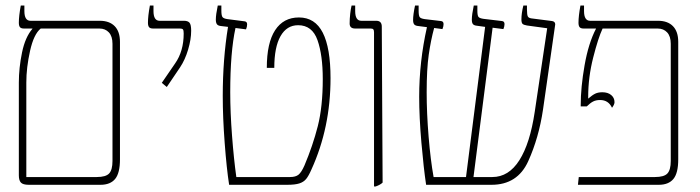

<svg xmlns="http://www.w3.org/2000/svg" viewBox="-20 -667 2525 693"><path d="M413 -516V-92Q413 -42 395.5 -21Q378 0 343 0H84Q63 0 55.5 -8Q48 -16 48 -34V-369Q48 -422 59.5 -477.5Q71 -533 97 -563V-564H67Q56 -564 52 -569Q48 -574 48 -585Q48 -609 55 -647H68V-627Q68 -592 90 -592H340Q375 -592 394 -572.5Q413 -553 413 -516ZM386 -509Q386 -536 373 -550Q360 -564 339 -564H127Q102 -544 88.5 -483.5Q75 -423 75 -369V-28H329Q362 -28 374 -41Q386 -54 386 -86Z M564 -368 612 -438Q643 -482 643 -546Q643 -557 640.5 -560.5Q638 -564 630 -564H533Q522 -564 518 -569Q514 -574 514 -585Q514 -609 521 -647H534V-627Q534 -592 556 -592H644Q658 -592 664 -585Q670 -578 670 -556Q670 -525 659 -488Q648 -451 630 -424L582 -353Z M1173 -385Q1173 -206 1104 -55Q1094 -32 1085 -21Q1076 -10 1060.5 -5Q1045 0 1017 0H807Q798 -58 791 -150.5Q784 -243 784 -321Q784 -453 803 -570L778 -573Q767 -574 763 -579.5Q759 -585 759 -596Q759 -614 766 -647H779V-629Q779 -611 783 -605.5Q787 -600 801 -598L863 -590Q872 -589 872 -579Q872 -571 868 -561L830 -566Q811 -479 811 -334Q811 -262 817.5 -177Q824 -92 833 -28H1027Q1047 -28 1057.5 -36.5Q1068 -45 1079 -70Q1109 -141 1127 -211.5Q1145 -282 1145 -382Q1145 -468 1126 -522Q1107 -576 1056 -576Q1015 -576 992.5 -536.5Q970 -497 970 -422H943Q943 -512 973 -558Q1003 -604 1059 -604Q1117 -604 1145 -549Q1173 -494 1173 -385Z M1330 -550Q1330 -558 1327.5 -561Q1325 -564 1318 -564H1262Q1242 -564 1242 -582Q1242 -599 1244 -617Q1246 -635 1249 -647H1262V-627Q1262 -592 1284 -592H1338Q1358 -592 1358 -571L1361 -8Q1353 0 1336 6H1330Z M1984 -579 1940 -272Q1925 -170 1886.5 -85Q1848 0 1754 0H1518Q1509 -60 1501 -152Q1493 -244 1493 -318Q1493 -444 1521 -569L1490 -573Q1479 -574 1475 -579Q1471 -584 1471 -595Q1471 -614 1478 -647H1491V-629Q1491 -610 1495 -605Q1499 -600 1513 -598L1572 -591Q1581 -590 1581 -580Q1581 -572 1577 -562L1547 -566Q1535 -522 1527.5 -469.5Q1520 -417 1520 -334Q1520 -259 1527 -174Q1534 -89 1545 -28H1662L1731 -570L1702 -574Q1691 -575 1687 -580Q1683 -585 1683 -596Q1683 -614 1690 -647H1703V-629Q1703 -611 1707 -606Q1711 -601 1725 -599L1792 -591Q1801 -590 1801 -580Q1801 -572 1797 -562L1758 -567L1689 -28H1757Q1816 -28 1854.5 -88.5Q1893 -149 1910 -263L1955 -565L1882 -575Q1870 -577 1866 -581Q1862 -585 1862 -597Q1862 -619 1869 -647H1882V-632Q1882 -613 1885.5 -607Q1889 -601 1903 -600L1973 -591Q1984 -589 1984 -579Z M2428 -516V-92Q2428 -42 2410.5 -21Q2393 0 2358 0H2066L2069 -28H2344Q2377 -28 2389 -41Q2401 -54 2401 -86V-509Q2401 -536 2388 -550Q2375 -564 2354 -564H2155Q2139 -530 2121 -459Q2103 -388 2103 -318V-311Q2118 -324 2128.5 -329Q2139 -334 2154 -334Q2174 -334 2186 -324Q2198 -314 2198 -298Q2198 -290 2189 -278Q2176 -306 2146 -306Q2131 -306 2120.5 -300.5Q2110 -295 2098 -283H2076V-287Q2076 -352 2090 -431.5Q2104 -511 2131 -563V-564H2087Q2076 -564 2072 -569Q2068 -574 2068 -585Q2068 -609 2075 -647H2088V-627Q2088 -592 2110 -592H2355Q2390 -592 2409 -572.5Q2428 -553 2428 -516Z"/></svg>

Font: Noto Serif Hebrew NarrowThin
Style: Regular
Weight: 250
Width: 4
Designer: Monotype Design Team
Foundry: Monotype Imaging Inc.
Version: Version 1.000